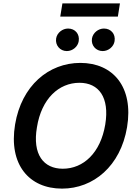

<svg xmlns="http://www.w3.org/2000/svg" viewBox="-20 -1111 815 1141"><path d="M692.8 -1090.9H350.9L338.1 -1012.4H680.4ZM377.1 -807.5C412.3 -807.5 443.2 -834.5 447.8 -866.5C454.5 -908.4 426.8 -941.4 384.6 -941.4C351.2 -941.4 318.9 -916.2 313.6 -882.5C307.2 -842.3 336.6 -807.5 377.1 -807.5ZM590.2 -807.5C625.4 -807.5 656.2 -834.5 660.9 -866.5C667.6 -908.4 639.9 -941.4 597.7 -941.4C564.3 -941.4 532.3 -916.2 526.6 -882.5C519.9 -841.6 549.7 -807.5 590.2 -807.5ZM735.1 -355.1C774.9 -594.5 651.3 -737.2 457.7 -737.2C269.5 -737.2 108 -602.3 69.6 -371.1C30.2 -132.5 153.4 9.9 348.7 9.9C535.2 9.9 696.4 -123.9 735.1 -355.1ZM605.5 -371.1C577.4 -202.1 475.5 -108.3 353 -108.3C239.3 -108.3 171.5 -192.8 199.6 -355.1C226.6 -524.1 329.2 -619 452.4 -619C566.8 -619 632.1 -532.7 605.5 -371.1Z"/></svg>

Font: TID UI Semi Bold
Style: Italic
Weight: 600
Italic angle: -9.39999°
Designer: The TID Project Authors
Foundry: Bakken & Bæck
Version: Version 1.001;hotconv 1.0.109;makeotfexe 2.5.65596